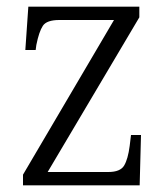

<svg xmlns="http://www.w3.org/2000/svg" viewBox="-20 -556 501 576"><path d="M49 0V-32L322 -496H158Q120 -496 108.5 -478.5Q97 -461 89 -421L87 -406H56L65 -536H398V-504L123 -40H305Q341 -40 352.5 -59.5Q364 -79 369 -118L373 -151H403L399 0Z"/></svg>

Font: Noto Serif SemiCondensed Light
Style: Regular
Weight: 300
Width: 4
Designer: Monotype Design Team
Foundry: Monotype Imaging Inc.
Version: Version 2.013